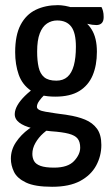

<svg xmlns="http://www.w3.org/2000/svg" viewBox="-20 -530 433 747"><path d="M182.6 196.7Q115.6 196.7 81 180.1Q46.3 163.5 34.3 138.3Q22.3 113.2 22.3 87.5Q22.3 53 42 23.5Q61.6 -6 92.3 -28.4Q123 -50.8 156.7 -61.4L186.8 -36.8Q167.7 -28.8 148.8 -11.9Q129.9 4.9 117.9 26Q105.9 47 105.9 68.7Q105.9 84.3 112.5 96.4Q119.1 108.6 137.7 115.4Q156.4 122.2 190.3 122.2Q243.9 122.2 268 96.6Q292 71 292 44.6Q292 21.9 282 9.3Q272 -3.3 247.3 -9.8Q222.6 -16.3 178.7 -19.3Q137.1 -23.4 104.8 -31.4Q72.6 -39.4 54.7 -53.2Q36.7 -67.1 37.4 -87.1Q38 -103.4 48.1 -120.9Q58.2 -138.4 76.7 -156.7Q95.2 -175 119.6 -191.8L170.1 -174.6Q164.1 -171.5 152.9 -160.8Q141.7 -150.2 132.6 -137.6Q123.6 -125 123.6 -114.3Q123.6 -100.9 157.5 -95.2Q191.5 -89.4 241.6 -82.7Q281.5 -76.8 311 -64.6Q340.5 -52.3 357.4 -29.2Q374.3 -6.1 374.3 33.9Q374.3 76.9 354.1 114.2Q333.9 151.5 291.9 174.1Q249.9 196.7 182.6 196.7ZM195 -154Q134.5 -154 100.5 -177.2Q66.5 -200.5 52.7 -239.8Q39 -279.2 39 -326.8Q39 -393.2 60.2 -433.4Q81.4 -473.5 119 -491.8Q156.7 -510 205.5 -510Q217.5 -510 233.9 -507.2Q250.3 -504.4 264.3 -498.7L280.7 -462.7Q315.5 -448.9 336.2 -415.9Q357 -383 357 -328.6Q357 -276 340.5 -236.9Q324 -197.7 288.5 -175.8Q253 -154 195 -154ZM199.3 -216.2Q225.6 -216.2 242.3 -230.9Q259 -245.5 267.2 -275.2Q275.3 -304.8 275.3 -348.1Q275.3 -402.8 257 -426.6Q238.7 -450.4 202.3 -450.4Q180.8 -450.4 162.9 -438.6Q145 -426.7 134.8 -400.3Q124.5 -373.9 124.5 -329.4Q124.5 -294 130.3 -268.4Q136 -242.8 152.1 -229.5Q168.1 -216.2 199.3 -216.2ZM355 -432.5Q340 -432.5 318.8 -437.5Q297.6 -442.6 276.8 -449.2Q255.9 -455.9 242.3 -460.9Q228.8 -465.9 228.8 -465.9L220.3 -502.4H374.9Q378.1 -496.6 380.7 -487.1Q383.3 -477.7 383.3 -463.6Q383.3 -447.3 375.6 -439.9Q367.9 -432.5 355 -432.5Z"/></svg>

Font: Yanone Kaffeesatz ExtraLight
Style: Regular
Weight: 200
Designer: Yanone (Cyrillic: Daniel Pouzeot, Huerta Tipografica, and Cyreal)
Foundry: Yanone
Version: Version 2.003